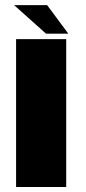

<svg xmlns="http://www.w3.org/2000/svg" viewBox="-20 -750 344 770"><path d="M44.5 0H245.5V-593H44.5ZM164.5 -615H254L169 -729.5H36.5Z"/></svg>

Font: Anybody Thin ExtraBold
Style: Regular
Weight: 800
Version: Version 1.113;gftools[0.9.25]